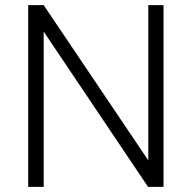

<svg xmlns="http://www.w3.org/2000/svg" viewBox="-20 -731 750 751"><path d="M619.6 -710.9V0H559.1L150.9 -607.4V0H90.3V-710.9H150.9L560.1 -103.5V-710.9Z"/></svg>

Font: Vazirmatn UI FD ExtraLight
Style: Regular
Weight: 200
Designer: Saber Rastikerdar
Foundry: Saber Rastikerdar
Version: Version 33.003